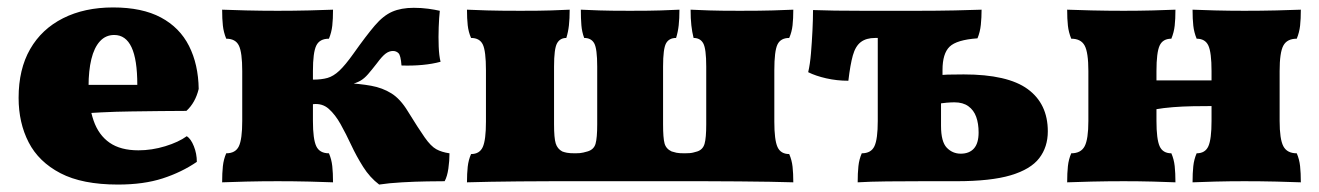

<svg xmlns="http://www.w3.org/2000/svg" viewBox="-20 -487 3546 516"><path d="M297 9Q201 9 142.5 -21.5Q84 -52 57 -104.5Q30 -157 30 -224Q30 -301 61 -355Q92 -409 149.5 -438Q207 -467 284 -467Q362 -467 412.5 -440Q463 -413 488 -363.5Q513 -314 514 -248Q505 -211 481 -189Q448 -189 410 -188.5Q372 -188 332 -187.5Q292 -187 252 -185Q212 -183 175 -180V-259H349Q349 -327 333.5 -360Q318 -393 287 -393Q264 -393 248.5 -376Q233 -359 225.5 -328Q218 -297 218 -255Q218 -202 231.5 -163Q245 -124 274.5 -103.5Q304 -83 352 -83Q388 -83 424 -94Q460 -105 482 -121Q493 -114 501 -94Q509 -74 509 -52Q468 -24 417 -7.5Q366 9 297 9Z M999 9Q974 -10 956 -38.5Q938 -67 924 -97Q910 -127 895.5 -153Q881 -179 863.5 -194.5Q846 -210 821 -207V-273Q844 -273 860 -277.5Q876 -282 892 -297Q908 -312 930 -343Q964 -391 987 -418Q1010 -445 1034 -455.5Q1058 -466 1092 -466Q1113 -466 1131 -463.5Q1149 -461 1162 -458Q1160 -440 1159 -413.5Q1158 -387 1159 -362Q1160 -337 1164 -321Q1142 -315 1115 -312.5Q1088 -310 1059 -311Q1057 -338 1051 -344Q1045 -350 1036 -350Q1026 -350 1016.5 -343Q1007 -336 993 -317Q979 -299 969 -287.5Q959 -276 948.5 -270Q938 -264 922 -260L908 -264Q947 -262 977.5 -256.5Q1008 -251 1032 -236Q1056 -221 1076 -188Q1105 -141 1121.5 -117.5Q1138 -94 1152.5 -86Q1167 -78 1188 -75Q1188 -55 1185 -34Q1182 -13 1175 0Q1160 0 1128 0.5Q1096 1 1060.5 3Q1025 5 999 9ZM577 3Q577 -22 579 -40.5Q581 -59 588 -75Q613 -75 622 -94Q631 -113 631 -162V-296Q631 -346 622 -364.5Q613 -383 588 -383Q581 -400 579 -418Q577 -436 577 -461Q600 -460 641.5 -459Q683 -458 726 -458Q769 -458 811 -459Q853 -460 875 -461Q875 -436 873 -418Q871 -400 864 -383Q839 -383 830 -364.5Q821 -346 821 -296V-162Q821 -113 830 -94Q839 -75 864 -75Q871 -59 873 -40.5Q875 -22 875 3Q853 2 811 1Q769 0 726 0Q683 0 641.5 1Q600 2 577 3Z M1235 3Q1235 -21 1237 -39Q1239 -57 1246 -73Q1269 -73 1277.5 -92Q1286 -111 1286 -160V-298Q1286 -350 1277.5 -367.5Q1269 -385 1246 -385Q1239 -401 1237 -419Q1235 -437 1235 -461Q1256 -460 1289 -459Q1322 -458 1379 -458Q1434 -458 1461.5 -459Q1489 -460 1511 -461Q1511 -437 1509 -419Q1507 -401 1502 -385Q1485 -385 1477 -370.5Q1469 -356 1469 -308V-153Q1469 -116 1473.5 -101.5Q1478 -87 1491 -80Q1496 -78 1503.5 -76.5Q1511 -75 1526 -75Q1540 -75 1547.5 -77Q1555 -79 1559 -80Q1576 -85 1580.5 -100.5Q1585 -116 1585 -153V-308Q1585 -356 1577 -370.5Q1569 -385 1550 -385Q1544 -401 1542.5 -419Q1541 -437 1541 -461Q1563 -460 1590.5 -459Q1618 -458 1673 -458Q1729 -458 1756.5 -459Q1784 -460 1806 -461Q1806 -437 1804 -419Q1802 -401 1797 -385Q1778 -385 1770 -370.5Q1762 -356 1762 -308V-153Q1762 -116 1766 -101.5Q1770 -87 1785 -80Q1791 -78 1798 -76.5Q1805 -75 1820 -75Q1836 -75 1843 -77Q1850 -79 1854 -80Q1869 -85 1873.5 -100.5Q1878 -116 1878 -153V-308Q1878 -356 1870 -370.5Q1862 -385 1844 -385Q1840 -401 1838 -419Q1836 -437 1836 -461Q1858 -460 1885.5 -459Q1913 -458 1968 -458Q2025 -458 2057.5 -459Q2090 -460 2112 -461Q2112 -437 2110 -419Q2108 -401 2101 -385Q2078 -385 2069.5 -367.5Q2061 -350 2061 -298V-160Q2061 -111 2069.5 -92Q2078 -73 2101 -73Q2108 -57 2110 -39Q2112 -21 2112 3Q2086 2 2048.5 1.5Q2011 1 1966 0.5Q1921 0 1872 0H1466Q1416 0 1374.5 0.5Q1333 1 1299 1.5Q1265 2 1235 3Z M2285 3Q2285 -22 2287 -40.5Q2289 -59 2296 -75Q2321 -75 2330 -94Q2339 -113 2339 -162V-458H2446Q2498 -458 2546 -459Q2594 -460 2618 -461Q2618 -440 2616 -420.5Q2614 -401 2607 -384Q2551 -380 2532 -361.5Q2513 -343 2513 -299V-246L2509 -230V-149Q2509 -106 2524.5 -90Q2540 -74 2562 -74Q2585 -74 2597.5 -88Q2610 -102 2610 -131Q2610 -155 2603.5 -173Q2597 -191 2582.5 -201.5Q2568 -212 2545 -212Q2536 -212 2524 -211Q2512 -210 2498 -208V-284Q2512 -286 2527 -286.5Q2542 -287 2570 -287Q2688 -287 2742 -247.5Q2796 -208 2796 -134Q2796 -92 2773 -62Q2750 -32 2696.5 -16Q2643 0 2550 0Q2508 0 2459 0Q2410 0 2364 0.5Q2318 1 2285 3ZM2260 -270Q2229 -270 2200.5 -276.5Q2172 -283 2152 -293Q2157 -314 2159.5 -344Q2162 -374 2163.5 -405Q2165 -436 2165 -460Q2192 -459 2223.5 -458.5Q2255 -458 2299 -458Q2343 -458 2405 -458V-385H2332Q2308 -385 2293.5 -374Q2279 -363 2272 -338Q2265 -313 2260 -270Z M3185 3Q3185 -22 3187 -40.5Q3189 -59 3196 -75Q3219 -75 3227.5 -94Q3236 -113 3236 -162V-296Q3236 -346 3227.5 -364.5Q3219 -383 3196 -383Q3189 -400 3187 -418Q3185 -436 3185 -461Q3206 -460 3245 -459Q3284 -458 3324 -458Q3368 -458 3410.5 -459Q3453 -460 3476 -461Q3476 -436 3474 -418Q3472 -400 3465 -383Q3439 -383 3429 -364.5Q3419 -346 3419 -296V-162Q3419 -113 3429 -94Q3439 -75 3465 -75Q3472 -59 3474 -40.5Q3476 -22 3476 3Q3453 2 3410.5 1Q3368 0 3324 0Q3284 0 3245 1Q3206 2 3185 3ZM2848 3Q2848 -22 2850 -40.5Q2852 -59 2859 -75Q2885 -75 2895 -94Q2905 -113 2905 -162V-296Q2905 -346 2895 -364.5Q2885 -383 2859 -383Q2852 -400 2850 -418Q2848 -436 2848 -461Q2871 -460 2914 -459Q2957 -458 3000 -458Q3040 -458 3079 -459Q3118 -460 3139 -461Q3139 -436 3137 -418Q3135 -400 3128 -383Q3105 -383 3096.5 -364.5Q3088 -346 3088 -296V-162Q3088 -113 3096.5 -94Q3105 -75 3128 -75Q3135 -59 3137 -40.5Q3139 -22 3139 3Q3118 2 3079 1Q3040 0 3000 0Q2957 0 2914 1Q2871 2 2848 3ZM3084 -193V-271H3241V-202Q3213 -202 3185.5 -201.5Q3158 -201 3132.5 -199Q3107 -197 3084 -193Z"/></svg>

Font: Vollkorn Black
Style: Regular
Weight: 900
Designer: Friedrich Althausen
Foundry: Friedrich Althausen
Version: Version 5.000